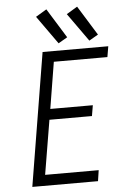

<svg xmlns="http://www.w3.org/2000/svg" viewBox="-63 -1012 701 1057"><g transform="rotate(-5 288.0 -483.5)"><path d="M72 0H435L444 -60H148L198 -360H433L443 -419H208L250 -676H546L556 -735H193ZM455 -775 505 -804 404 -967 344 -931ZM285 -775 335 -804 234 -967 174 -931Z"/></g></svg>

Font: Iosevka Sparkle Light Oblique
Style: Regular
Weight: 300
Italic angle: -9°
Designer: Belleve Invis
Foundry: Belleve Invis
Version: Version 4.5.0; ttfautohint (v1.8.3)